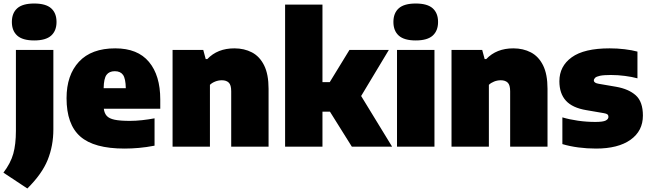

<svg xmlns="http://www.w3.org/2000/svg" viewBox="-42 -834 3695 1092"><path d="M113.5 238 -22.5 148Q18.5 94 33.5 40.5Q48.5 -13 48.5 -90V-550H261.5V-98Q261.5 -4.5 229 75.8Q196.5 156 113.5 238ZM152.5 -604Q86.5 -604 56 -631.5Q25.5 -659 25.5 -709Q25.5 -759.5 56 -786.8Q86.5 -814 152.5 -814Q218.5 -814 249 -786.8Q279.5 -759.5 279.5 -709Q279.5 -659 249 -631.5Q218.5 -604 152.5 -604Z M666 11Q492.5 11 414.5 -57.8Q336.5 -126.5 336.5 -275.5Q336.5 -407 407.2 -483Q478 -559 613.5 -559Q741 -559 805.2 -482Q869.5 -405 869.5 -268.5V-215.5H548.5Q551.5 -190 565.2 -174.8Q579 -159.5 610.2 -153Q641.5 -146.5 697 -146.5Q729.5 -146.5 766 -150.5Q802.5 -154.5 837 -161V-5.5Q790 3.5 748.5 7.2Q707 11 666 11ZM611 -429Q579 -429 563.8 -408.2Q548.5 -387.5 547.5 -332.5H673.5Q672.5 -387 657.8 -408Q643 -429 611 -429Z M939.5 0V-550H1114L1128 -498H1137Q1195 -559 1291 -559Q1347 -559 1391 -536Q1435 -513 1460.2 -462.2Q1485.5 -411.5 1485.5 -329V0H1273V-315Q1273 -351 1259 -364.2Q1245 -377.5 1220 -377.5Q1200 -377.5 1181.8 -370.2Q1163.5 -363 1152 -351.5V0Z M1579.5 0V-808H1792V-367H1833.5L1945.5 -550H2169.5L2012 -288L2188 0H1959L1834.5 -199H1792V0Z M2216 0V-550H2429V0ZM2322.5 -604Q2256.5 -604 2226 -631.5Q2195.5 -659 2195.5 -709Q2195.5 -759.5 2226 -786.8Q2256.5 -814 2322.5 -814Q2388.5 -814 2419 -786.8Q2449.5 -759.5 2449.5 -709Q2449.5 -659 2419 -631.5Q2388.5 -604 2322.5 -604Z M2526 0V-550H2700.5L2714.5 -498H2723.5Q2781.5 -559 2877.5 -559Q2933.5 -559 2977.5 -536Q3021.5 -513 3046.8 -462.2Q3072 -411.5 3072 -329V0H2859.5V-315Q2859.5 -351 2845.5 -364.2Q2831.5 -377.5 2806.5 -377.5Q2786.5 -377.5 2768.2 -370.2Q2750 -363 2738.5 -351.5V0Z M3348 11Q3296.5 11 3247.2 4.5Q3198 -2 3156.5 -14.5V-166.5Q3196.5 -154.5 3245.2 -147.5Q3294 -140.5 3344 -140.5Q3387.5 -140.5 3403 -148.5Q3418.5 -156.5 3418.5 -169.5Q3418.5 -178.5 3413 -183.2Q3407.5 -188 3392 -190.5L3293 -207.5Q3214 -220.5 3176.8 -261.2Q3139.5 -302 3139.5 -372Q3139.5 -457.5 3209.8 -508.2Q3280 -559 3425.5 -559Q3468.5 -559 3510.5 -554Q3552.5 -549 3583.5 -540.5V-388.5Q3552.5 -397 3512.5 -402.2Q3472.5 -407.5 3432 -407.5Q3391 -407.5 3370.2 -403Q3349.5 -398.5 3342.5 -391.2Q3335.5 -384 3335.5 -376.5Q3335.5 -362 3363 -357.5L3462 -340.5Q3533.5 -328 3574 -291.8Q3614.5 -255.5 3614.5 -176.5Q3614.5 -89 3544 -39Q3473.5 11 3348 11Z"/></svg>

Font: Encode Sans Black
Style: Regular
Weight: 900
Designer: Multiple Designers
Foundry: Impallari Type
Version: Version 3.002; ttfautohint (v1.8.3) -l 8 -r 50 -G 200 -x 14 